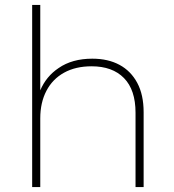

<svg xmlns="http://www.w3.org/2000/svg" viewBox="-20 -762 710 782"><path d="M111 0V-742H144V-394Q168 -451 219 -485Q274 -523 356 -523Q420 -523 466.5 -498Q513 -473 539 -424.5Q565 -376 565 -305V0H532V-303Q532 -396 485 -444Q438 -492 353 -492Q288 -492 241 -466Q194 -440 169 -392Q144 -344 144 -280V0Z"/></svg>

Font: Montserrat Thin ExtraLight
Style: Regular
Weight: 250
Version: Version 9.000